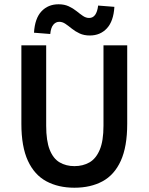

<svg xmlns="http://www.w3.org/2000/svg" viewBox="-20 -866 695 898"><path d="M328 12Q253 12 197 -18Q141 -48 110.5 -114Q80 -180 80 -287V-654H196V-278Q196 -207 212.5 -165.5Q229 -124 259 -106.5Q289 -89 328 -89Q368 -89 398.5 -106.5Q429 -124 446.5 -165.5Q464 -207 464 -278V-654H575V-287Q575 -180 545 -114Q515 -48 459.5 -18Q404 12 328 12ZM400 -700Q373 -700 352.5 -709.5Q332 -719 316 -732Q300 -745 286 -754.5Q272 -764 257 -764Q241 -764 229.5 -750.5Q218 -737 215 -707L139 -713Q143 -780 174 -813Q205 -846 254 -846Q281 -846 301.5 -836.5Q322 -827 338 -814Q354 -801 368 -791.5Q382 -782 397 -782Q432 -782 439 -840L515 -834Q511 -767 480 -733.5Q449 -700 400 -700Z"/></svg>

Font: Source Sans Pro SemiBold
Style: Regular
Weight: 600
Designer: Paul D. Hunt
Foundry: Adobe Systems Incorporated
Version: Version 2.045;hotconv 1.0.109;makeotfexe 2.5.65596